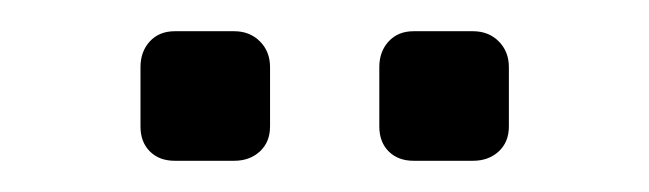

<svg xmlns="http://www.w3.org/2000/svg" viewBox="-20 -730 416 123"><path d="M130 -627H92Q82 -627 76 -633Q70 -639 70 -649V-687Q70 -697 76 -703.5Q82 -710 92 -710H130Q140 -710 146.5 -703.5Q153 -697 153 -687V-649Q153 -639 146.5 -633Q140 -627 130 -627ZM283 -627H245Q235 -627 229 -633Q223 -639 223 -649V-687Q223 -697 229 -703.5Q235 -710 245 -710H283Q293 -710 299.5 -703.5Q306 -697 306 -687V-649Q306 -639 299.5 -633Q293 -627 283 -627Z"/></svg>

Font: Hezaedrus Light
Style: Regular
Weight: 300
Designer: Hubert & Fischer
Foundry: Hubert & Fischer
Version: Version 1.10;September 3, 2019;FontCreator 11.5.0.2425 64-bi